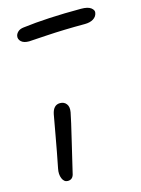

<svg xmlns="http://www.w3.org/2000/svg" viewBox="-111 -775 625 851"><g transform="rotate(-15 201.5 -350.0)"><path d="M86.9 -630.9Q62.5 -630.9 50.8 -642.1Q39.1 -653.3 42 -668Q43.9 -677.7 53 -686.3Q62 -694.8 79.1 -696.8Q190.9 -710.9 346.2 -710.9Q377.9 -710.9 391.8 -700Q405.8 -689 402.8 -676.8Q399.9 -660.2 384.5 -650.6Q369.1 -641.1 345.2 -641.1Q248.5 -641.1 168.9 -636Q89.4 -630.9 86.9 -630.9ZM92.8 11.2Q75.7 11.2 67.6 -8.3Q59.6 -27.8 64.9 -53.2Q79.6 -127 91.8 -196Q104 -265.1 108.9 -291Q117.2 -331.1 147.9 -331.1Q167 -331.1 177.2 -317.4Q187.5 -303.7 183.1 -279.8Q178.2 -252.4 152.1 -143.6Q126 -34.7 122.1 -17.1Q117.2 11.2 92.8 11.2Z"/></g></svg>

Font: Shantell Sans Irregular
Style: Italic
Weight: 300
Italic angle: -11.31°
Designer: Stephen Nixon, Anya Danilova, Shantell Martin
Foundry: Arrow Type
Version: Version 1.006;[9816181b4]